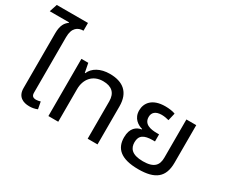

<svg xmlns="http://www.w3.org/2000/svg" viewBox="-137 -1140 1768 1503"><g transform="rotate(30 747.0 -388.5)"><path d="M292 -716V-786H10L-13 -716H161L162 -712C134 -692 110 -662 110 -587V-92C110 -14 164 9 219 9C241 9 265 6 291 -5L279 -69C267 -65 253 -62 241 -62C211 -62 199 -74 199 -103V-604C199 -689 242 -716 292 -716Z M388 0H477V-295C477 -384 530 -451 624 -451C702 -451 743 -413 743 -338V0H832V-344C832 -470 760 -527 641 -527C556 -527 493 -491 470 -435H466L450 -517H388Z M1205 9C1357 9 1426 -46 1426 -177V-517H1337V-172C1337 -104 1306 -63 1205 -63C1102 -63 1074 -107 1074 -160C1074 -221 1111 -245 1191 -245H1210V-309H1191C1131 -309 1071 -322 1071 -387C1071 -426 1097 -452 1153 -452C1178 -452 1203 -446 1218 -442L1234 -510C1215 -519 1176 -524 1144 -524C1025 -524 981 -460 981 -394C981 -322 1033 -290 1074 -279V-275C1030 -268 984 -238 984 -152C984 -54 1043 9 1205 9Z"/></g></svg>

Font: Noto Sans Thai UI
Style: Regular
Weight: 400
Designer: Monotype Design Team
Foundry: Monotype Imaging Inc.
Version: Version 1.901